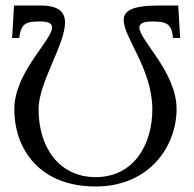

<svg xmlns="http://www.w3.org/2000/svg" viewBox="-20 -665 706 697"><path d="M126 -587C158 -587 169 -579 169 -565C169 -519 32 -402 32 -269C32 -120 127 12 327 12C524 12 621 -136 621 -269C621 -404 486 -519 486 -565C486 -579 499 -587 532 -587C584 -587 604 -579 608 -527H634L627 -645H557C460 -645 429 -626 429 -592C429 -529 533 -414 533 -268C533 -139 465 -22 327 -22C197 -22 120 -127 120 -269C120 -365 216 -503 216 -583C216 -621 194 -645 127 -645H31L24 -527H50C56 -583 78 -587 126 -587Z"/></svg>

Font: Libertinus Math
Style: Regular
Weight: 400
Designer: Philipp H. Poll
Foundry: Khaled Hosny
Version: Version 6.2